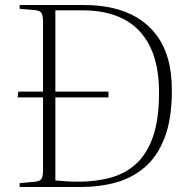

<svg xmlns="http://www.w3.org/2000/svg" viewBox="-20 -743 757 763"><path d="M58 0V-15L120 -21Q139 -23 145 -32.5Q151 -42 151 -68V-356H50L53 -379H151V-655Q151 -681 145 -691Q139 -701 118 -703L58 -708V-723H315Q375 -723 428 -711Q481 -699 524 -673.5Q567 -648 598.5 -608Q630 -568 646.5 -512.5Q663 -457 663 -384Q663 -271 634.5 -196.5Q606 -122 556 -79Q506 -36 441.5 -18Q377 0 305 0ZM292 -21Q361 -21 419.5 -37Q478 -53 521 -92Q564 -131 588 -200Q612 -269 612 -375Q612 -486 576 -558.5Q540 -631 472.5 -666.5Q405 -702 308 -702H200V-379H411V-356H200V-26Q219 -24 243 -22.5Q267 -21 292 -21Z"/></svg>

Font: Literata 60pt ExtraLight
Style: Regular
Weight: 250
Designer: Latin by Veronika Burian and Jose Scaglione. Greek by Irene Vlachou. Cyrillic by Vera Evstafieva.
Foundry: TypeTogether
Version: Version 3.103;gftools[0.9.29]